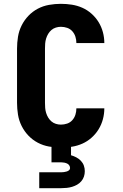

<svg xmlns="http://www.w3.org/2000/svg" viewBox="-20 -763 640 1003"><path d="M298 8Q267 8 236 2.5Q205 -3 177.5 -17.5Q150 -32 128.5 -54.5Q107 -77 93 -105Q79 -133 74 -164Q69 -195 69 -226V-509Q69 -540 74 -571Q79 -602 93 -630Q107 -658 128.5 -680.5Q150 -703 177.5 -717.5Q205 -732 236 -737.5Q267 -743 298 -743Q327 -743 355.5 -738.5Q384 -734 410 -722.5Q436 -711 458 -691.5Q480 -672 495 -647.5Q510 -623 517.5 -595Q525 -567 525 -538H379Q379 -555 374 -571Q369 -587 358 -599.5Q347 -612 331 -617.5Q315 -623 298 -623Q285 -623 272 -619Q259 -615 249 -606.5Q239 -598 232 -586.5Q225 -575 221 -562Q217 -549 216 -536Q215 -523 215 -509V-226Q215 -212 216 -199Q217 -186 221 -173Q225 -160 232 -148.5Q239 -137 249 -128.5Q259 -120 272 -116Q285 -112 298 -112Q315 -112 331 -117.5Q347 -123 358 -135.5Q369 -148 374 -164Q379 -180 379 -197H525Q525 -168 517.5 -140Q510 -112 495 -87.5Q480 -63 458 -43.5Q436 -24 410 -12.5Q384 -1 355.5 3.5Q327 8 298 8ZM185 220V137H300Q307 137 314 136Q321 135 328 133Q335 131 340.5 126.5Q346 122 346 115Q346 107 341.5 100.5Q337 94 330 91Q323 88 315.5 86.5Q308 85 300 85H249V0H351V48Q365 52 378.5 59Q392 66 402.5 77Q413 88 418 102Q423 116 423 131Q423 146 418.5 159.5Q414 173 404.5 184Q395 195 382.5 202Q370 209 356.5 213Q343 217 328.5 218.5Q314 220 300 220Z"/></svg>

Font: Iosevka SS04 Heavy Extended
Style: Regular
Weight: 900
Width: 7
Monospace: yes
Designer: Belleve Invis
Foundry: Belleve Invis
Version: Version 19.0.0; ttfautohint (v1.8.4)